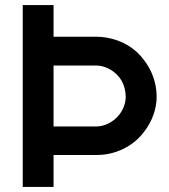

<svg xmlns="http://www.w3.org/2000/svg" viewBox="-20 -740 670 760"><path d="M192 0V-126.5H363.5C439 -126.5 509 -162.5 550.5 -218.5C581.5 -258 601 -309.5 600 -360C599.5 -411.5 581 -463.5 549 -503.5C521.5 -541 481.5 -568.5 437 -582.5C413.5 -590 388.5 -594.5 363.5 -594.5H192V-720H70V0ZM192 -480.5H362.5C393 -480.5 426.5 -463.5 447 -440C467 -418.5 476.5 -389.5 477.5 -360C478.5 -333 468.5 -307.5 452.5 -286.5C429.5 -256.5 393 -239.5 362.5 -239.5H192Z"/></svg>

Font: Hauora
Style: Bold
Weight: 700
Designer: Wayne Shih
Foundry: WCYS
Version: Version 1.001;hotconv 1.0.109;makeotfexe 2.5.65596